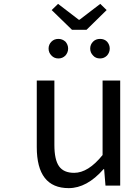

<svg xmlns="http://www.w3.org/2000/svg" viewBox="-20 -959 647 992"><path d="M170 -199V-543H261V-210Q261 -134 285 -100Q309 -66 363 -66Q436 -66 510 -158V-543H601V0H525L518 -85H515Q429 13 335 13Q170 13 170 -199ZM280 -939 387 -857H391L498 -939L531 -907L427 -805H352L247 -907ZM246 -672Q231 -687 231 -708Q231 -729 246 -744Q260 -758 282 -758Q302 -758 318 -744Q332 -728 332 -708Q332 -688 318 -672Q303 -657 282 -657Q260 -657 246 -672ZM461 -672Q446 -687 446 -708Q446 -729 461 -744Q475 -758 497 -758Q519 -758 533 -744Q547 -728 547 -708Q547 -688 533 -672Q518 -657 497 -657Q474 -657 461 -672Z"/></svg>

Font: Source Han Sans Regular
Style: Regular
Weight: 400
Designer: Ryoko NISHIZUKA  (kana & ideographs); Paul D. Hunt (Latin, Greek & Cyrillic); Wenlong ZHANG  (bopomofo); Sandoll Communi
Foundry: Adobe Systems Incorporated
Version: Version 1.00 January 18, 2024, initial release